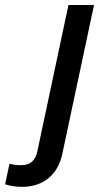

<svg xmlns="http://www.w3.org/2000/svg" viewBox="-159 -530 396 761"><path d="M-73 210.7Q-88.3 210.7 -107.3 207.8Q-126.3 205 -138.7 200.3L-121.3 118.7Q-112 121.7 -101 123.2Q-90 124.7 -75.3 124.7Q-47.7 124.7 -32 110.7Q-16.3 96.7 -10.3 66.7L112.3 -510.3H213.7L88.3 78.3Q75 142.3 32.8 176.5Q-9.3 210.7 -73 210.7Z"/></svg>

Font: Red Hat Display VF
Style: Italic
Weight: 300
Italic angle: -12°
Designer: Pentagram, MCKL
Foundry: Pentagram, MCKL
Version: Version 1.010